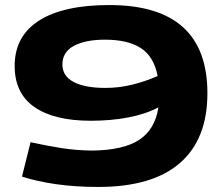

<svg xmlns="http://www.w3.org/2000/svg" viewBox="-20 -730 883 760"><path d="M369 10Q278 10 201.5 -1Q125 -12 67 -31L101 -167Q170 -152 225.5 -143.5Q281 -135 342 -134Q468 -135 531 -176.5Q594 -218 607 -305Q556 -278 487 -265Q418 -252 340 -252Q194 -252 116 -306.5Q38 -361 38 -469Q38 -587 134.5 -648.5Q231 -710 413 -710Q801 -710 801 -361Q801 -179 692 -84.5Q583 10 369 10ZM227 -475Q227 -429 271.5 -405.5Q316 -382 397 -382Q452 -382 504 -395Q556 -408 604 -429Q589 -507 537 -540Q485 -573 396 -573Q318 -573 272.5 -548.5Q227 -524 227 -475Z"/></svg>

Font: Georama Extended
Style: Bold
Weight: 700
Width: 7
Designer: Jean-Baptiste Levee
Foundry: Production Type
Version: Version 1.000